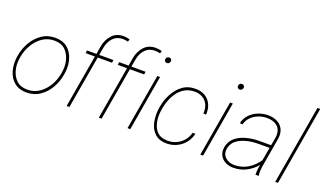

<svg xmlns="http://www.w3.org/2000/svg" viewBox="-74 -1233 2898 1715"><g transform="rotate(20 1374.5 -375.0)"><path d="M38.6 -274.4Q50.3 -343.8 85.2 -403.3Q120.1 -462.9 173.8 -500Q228.5 -538.1 302.2 -538.1Q373 -538.1 418.2 -500.5Q463.4 -462.9 481 -399.4Q491.7 -361.3 491.7 -320.3Q491.7 -296.4 488.3 -274.4L486.3 -260.3Q476.1 -189.9 440.7 -127.9Q405.3 -65.9 351.1 -28.8Q296.4 9.8 222.2 9.8Q151.9 9.8 106.2 -27.8Q60.5 -65.4 43.5 -128.9Q32.7 -167.5 32.7 -209.5Q32.7 -231.4 35.6 -253.9ZM62 -253.9Q58.6 -228.5 58.6 -210Q58.6 -163.6 73.7 -122.3Q88.9 -81.1 118.7 -52.7Q157.2 -16.6 221.7 -16.6Q283.7 -16.6 333.5 -49.8Q383.3 -83 416 -139.2Q446.8 -191.4 458 -251L461.9 -274.4Q465.3 -299.3 465.3 -317.4Q465.3 -363.8 450.2 -405.3Q435.1 -446.8 405.3 -475.6Q366.7 -511.7 302.7 -511.7Q240.7 -511.7 191.2 -478.8Q141.6 -445.8 108.4 -389.2Q77.1 -335.9 65.9 -277.3Z M851.6 -501.5H715.8L629.4 0H603L689 -501.5H601.1L604.5 -528.3H694.3L706.5 -603.5Q719.2 -671.9 760 -715.6Q800.8 -759.3 866.7 -760.3Q896 -760.3 928.2 -751.5L920.9 -727.1Q893.6 -733.9 871.1 -733.9Q814.9 -733.9 779.5 -696.8Q744.1 -659.7 733.4 -601.1L720.2 -528.3H855.5Z M1157.2 -501.5H1021.5L935.1 0H908.7L994.6 -501.5H906.7L910.2 -528.3H1000L1012.2 -603.5Q1024.9 -671.9 1065.7 -715.6Q1106.4 -759.3 1172.4 -760.3Q1201.7 -760.3 1233.9 -751.5L1226.6 -727.1Q1199.2 -733.9 1176.8 -733.9Q1120.6 -733.9 1085.2 -696.8Q1049.8 -659.7 1039.1 -601.1L1025.9 -528.3H1161.1Z M1317.9 -720.7Q1328.1 -720.7 1335 -713.4Q1341.8 -706.1 1341.8 -696.3L1341.3 -692.4Q1337.4 -666.5 1311 -666.5Q1301.8 -666.5 1294.7 -673.6Q1287.6 -680.7 1287.6 -690.4L1288.1 -694.3Q1292 -720.7 1317.9 -720.7ZM1298.8 -528.3 1208 0H1181.6L1272.5 -528.3Z M1742.7 -159.7H1769Q1757.3 -109.4 1726.6 -71Q1695.8 -32.7 1651.1 -11.5Q1606.4 9.8 1554.7 9.8Q1484.4 9.8 1442.9 -28.6Q1401.4 -66.9 1387.7 -131.3Q1380.4 -167.5 1380.4 -203.6Q1380.4 -230.5 1383.8 -253.9L1386.7 -274.4Q1397.9 -342.8 1429.4 -402.6Q1460.9 -462.4 1510.3 -499.5Q1561 -538.1 1634.8 -538.1Q1685.1 -538.1 1722.7 -516.6Q1760.3 -495.1 1780.3 -457.3Q1800.3 -419.4 1800.3 -371.1Q1800.3 -359.9 1799.8 -354H1773.4Q1774.4 -365.7 1774.4 -371.1Q1774.4 -412.1 1757.8 -443.8Q1741.2 -475.6 1709.7 -493.7Q1678.2 -511.7 1635.3 -511.7Q1572.3 -511.7 1525.9 -478.3Q1479.5 -444.8 1450.7 -387.2Q1422.9 -330.6 1413.6 -274.4L1410.2 -253.9Q1405.8 -227.1 1405.8 -198.7Q1405.8 -154.8 1417.5 -117.2Q1429.2 -79.6 1453.6 -53.7Q1487.3 -17.6 1554.2 -16.6Q1599.6 -16.6 1638.2 -34.2Q1676.8 -51.8 1703.9 -84Q1731 -116.2 1742.7 -159.7Z M2009.8 -720.7Q2020 -720.7 2026.9 -713.4Q2033.7 -706.1 2033.7 -696.3L2033.2 -692.4Q2029.3 -666.5 2002.9 -666.5Q1993.7 -666.5 1986.6 -673.6Q1979.5 -680.7 1979.5 -690.4L1980 -694.3Q1983.9 -720.7 2009.8 -720.7ZM1990.7 -528.3 1899.9 0H1873.5L1964.4 -528.3Z M2397.9 0 2397.5 -13.2Q2397.5 -50.3 2407.2 -96.7Q2366.2 -46.4 2309.8 -18.3Q2253.4 9.8 2189 9.8Q2150.4 9.8 2118.7 -4.9Q2086.9 -19.5 2068.4 -47.1Q2049.8 -74.7 2049.8 -111.3Q2049.8 -118.2 2051.8 -133.8Q2061 -190.9 2102.1 -227.1Q2143.1 -263.2 2205.1 -279.3Q2260.3 -293.9 2313.5 -294.9H2439L2453.1 -372.1Q2455.1 -384.3 2455.1 -398.9Q2455.1 -452.6 2419.2 -482.2Q2383.3 -511.7 2323.2 -511.7Q2281.2 -511.7 2241.9 -496.6Q2202.6 -481.4 2174.1 -452.4Q2145.5 -423.3 2135.7 -383.3L2109.4 -384.3Q2118.7 -431.2 2151.1 -466.1Q2183.6 -501 2229.2 -519.3Q2274.9 -537.6 2323.2 -538.1Q2369.6 -538.1 2405.3 -521.7Q2440.9 -505.4 2460.9 -474.4Q2481 -443.4 2481 -400.4Q2481 -388.2 2478.5 -371.1L2430.7 -91.8L2426.8 -55.7Q2425.8 -43 2425.8 -37.1Q2425.8 -20.5 2428.7 -4.4L2428.2 0ZM2412.1 -142.6 2434.6 -268.1H2332Q2204.1 -268.1 2129.9 -215.3Q2105 -197.8 2090.6 -169.7Q2076.2 -141.6 2076.2 -112.3Q2076.2 -71.8 2103 -47.9Q2138.2 -16.1 2190.9 -16.1Q2258.8 -16.1 2315.9 -50Q2373 -84 2412.1 -142.6Z M2740.7 -750 2611.8 0H2585.4L2714.4 -750Z"/></g></svg>

Font: Mardoto Thin
Style: Italic
Weight: 250
Italic angle: -12°
Designer: Christian Robertson, Vahan Hovhannisyan
Foundry: Google
Version: Version 1.000